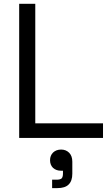

<svg xmlns="http://www.w3.org/2000/svg" viewBox="-20 -720 586 1002"><path d="M80.1 0Q80.1 -174.8 80.1 -700.2Q100.6 -700.2 164.1 -700.2Q164.1 -543.9 164.1 -76.2Q252.9 -76.2 517.6 -76.2Q517.6 -56.6 517.6 0Q408.2 0 80.1 0ZM252 261.7Q252 251 252 217.8Q257.8 217.8 275.4 217.8Q293.9 217.8 301.8 210.9Q308.6 203.1 308.6 185.5Q308.6 180.7 308.6 170.9Q306.6 170.9 297.9 170.9Q273.4 170.9 256.8 156.2Q241.2 140.6 241.2 116.2Q241.2 91.8 256.8 76.2Q273.4 60.5 298.8 60.5Q324.2 60.5 340.8 77.1Q357.4 93.8 357.4 124Q357.4 144.5 357.4 186.5Q357.4 224.6 337.9 243.2Q319.3 261.7 279.3 261.7Q269.5 261.7 252 261.7Z"/></svg>

Font: Kadena Space Grotesk
Style: Regular
Weight: 400
Designer: Florian Karsten
Version: Version 2.000